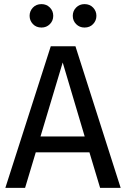

<svg xmlns="http://www.w3.org/2000/svg" viewBox="-20 -914 613 934"><path d="M567 0H467L415 -173H154L102 0H6L227 -689H347ZM392 -250 285 -610 177 -250ZM182 -780Q156 -780 140 -797Q124 -814 124 -837Q124 -860 140 -877Q156 -894 182 -894Q206 -894 222.5 -877.5Q239 -861 239 -837Q239 -813 222.5 -796.5Q206 -780 182 -780ZM391 -780Q367 -780 350.5 -796.5Q334 -813 334 -837Q334 -861 350.5 -877.5Q367 -894 391 -894Q417 -894 433 -877Q449 -860 449 -837Q449 -814 433 -797Q417 -780 391 -780Z"/></svg>

Font: Trujillo
Style: Regular
Weight: 400
Designer: Fira Sans original fonts by bBox Type GmbH, Carrois Corporate GbR, & Edenspiekermann AG / Changes by Cristiano Sobral
Foundry: Fira Sans original fonts by bBox Type GmbH, Carrois Corporate GbR, & Edenspiekermann AG / Changes by Cristiano Sobral
Version: Version 4.301;October 17, 2021;FontCreator 14.0.0.2814 64-bi